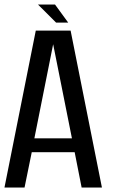

<svg xmlns="http://www.w3.org/2000/svg" viewBox="-20 -839 562 859"><path d="M149.9 -818.8H226.1L285.2 -737.8H231ZM301.8 -220.2 217.8 -641.1 133.8 -220.2ZM122.1 -158.2 89.8 0H0L140.1 -702.1H295.9L436 0H345.2L314 -158.2Z"/></svg>

Font: Favorite Color
Style: Regular
Weight: 400
Designer: Bryce Wilner
Version: Version 1.000;PS 1.0;hotconv 16.6.51;makeotf.lib2.5.65220 DE